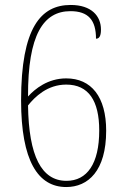

<svg xmlns="http://www.w3.org/2000/svg" viewBox="-20 -744 505 774"><path d="M247 10C335 10 408 -55 408 -217C408 -354 348 -428 247 -428C173 -428 121 -386 93 -355C92 -604 155 -699 264 -699C336 -699 367 -663 367 -588C378 -588 387 -595 387 -625C387 -679 349 -724 265 -724C145 -724 65 -633 65 -339C65 -96 133 10 247 10ZM248 -15C147 -15 96 -115 93 -319C121 -354 171 -403 247 -403C337 -403 380 -338 380 -218C380 -84 331 -15 248 -15Z"/></svg>

Font: Noto Serif Bengali Condensed Thin
Style: Regular
Weight: 100
Width: 3
Designer: Juan Bruce, Universal Thirst, Indian Type Foundry and the Monotype Design Team.
Foundry: Monotype Imaging Inc.
Version: Version 2.003